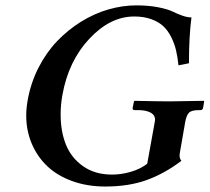

<svg xmlns="http://www.w3.org/2000/svg" viewBox="-20 -678 773 708"><path d="M663.1 -229 643.1 -113.8Q639.6 -95.7 648.9 -85Q586.4 -37.6 520.5 -13.9Q454.6 9.8 368.2 9.8Q301.3 9.8 246.1 -10.3Q190.9 -30.3 154.1 -65.4Q117.2 -100.6 96.9 -148.7Q76.7 -196.8 76.7 -252Q76.7 -277.8 82 -308.1Q93.3 -372.6 122.1 -428.7Q150.9 -484.9 190.7 -526.4Q230.5 -567.9 278.8 -597.9Q327.1 -627.9 379.4 -643.1Q431.6 -658.2 482.9 -658.2Q526.9 -658.2 562.3 -651.4Q597.7 -644.5 615.2 -636Q632.8 -627.4 651.6 -620.6Q670.4 -613.8 686 -613.8Q676.8 -544.9 676.8 -444.8L638.2 -437Q634.8 -467.8 629.2 -492.2Q623.5 -516.6 611.6 -540.8Q599.6 -564.9 582.5 -581.1Q565.4 -597.2 538.1 -607.2Q510.7 -617.2 475.1 -617.2Q386.2 -617.2 309.6 -535.2Q232.4 -453.1 210 -327.1Q203.6 -292 203.6 -255.4Q203.6 -192.9 223.4 -144Q243.2 -95.2 286.9 -64.7Q330.6 -34.2 393.1 -34.2Q426.8 -34.2 461.7 -44.2Q496.6 -54.2 522.9 -74.2L550.8 -229Q551.8 -233.9 551.8 -235.8Q551.8 -254.4 534.4 -263.2Q517.1 -272 488.8 -272H476.1Q467.8 -272 469.2 -280.8L474.1 -304.2L476.1 -306.2Q568.8 -304.2 606 -304.2L731 -306.2L732.9 -304.2L729 -280.8Q727.5 -272 719.2 -272H713.9Q686 -272 676.8 -262.2Q667.5 -252.4 663.1 -229Z"/></svg>

Font: Linux Libertine G
Style: Semibold Italic
Weight: 600
Italic angle: -11.5°
Designer: Philipp H. Poll
Foundry: Philipp H. Poll
Version: Version 5.1.1